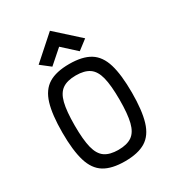

<svg xmlns="http://www.w3.org/2000/svg" viewBox="-204 -972 1008 1105"><g transform="rotate(-30 300.0 -419.5)"><path d="M300 14Q213 14 162.5 -17Q112 -48 90.5 -119.5Q69 -191 69 -309Q69 -428 90.5 -499Q112 -570 162.5 -601Q213 -632 300 -632Q387 -632 437.5 -601Q488 -570 509.5 -499Q531 -428 531 -309Q531 -191 509.5 -119.5Q488 -48 437.5 -17Q387 14 300 14ZM300 -62Q357 -62 389.5 -84.5Q422 -107 435.5 -161Q449 -215 449 -309Q449 -404 435.5 -457.5Q422 -511 389.5 -533.5Q357 -556 300 -556Q243 -556 210.5 -533.5Q178 -511 164.5 -457.5Q151 -404 151 -309Q151 -215 164.5 -161Q178 -107 210.5 -84.5Q243 -62 300 -62ZM390 -665 300 -747 209 -667 146 -716 300 -853 454 -714Z"/></g></svg>

Font: Victor Mono Thin Medium
Style: Regular
Weight: 500
Monospace: yes
Version: Version 1.561;gftools[0.9.30]